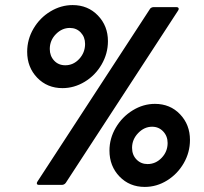

<svg xmlns="http://www.w3.org/2000/svg" viewBox="-20 -728 805 756"><path d="M87 -524Q87 -573 112 -615.5Q137 -658 178.5 -683Q220 -708 266 -708Q326 -708 365.5 -667Q405 -626 405 -566Q405 -517 380 -474Q355 -431 313.5 -406Q272 -381 226 -381Q166 -381 126.5 -422Q87 -463 87 -524ZM125 -6Q125 -10 128 -14L570 -692Q572 -696 576.5 -698Q581 -700 585 -700H675Q681 -700 683 -696Q685 -692 681 -686L239 -8Q233 0 223 0H134Q125 0 125 -6ZM315 -555Q315 -582 298 -600Q281 -618 255 -618Q224 -618 200 -593.5Q176 -569 176 -535Q176 -508 193 -489.5Q210 -471 237 -471Q269 -471 292 -496Q315 -521 315 -555ZM411 -135Q411 -183 436 -225.5Q461 -268 502.5 -293.5Q544 -319 590 -319Q650 -319 689 -278Q728 -237 728 -177Q728 -128 703.5 -85.5Q679 -43 638 -17.5Q597 8 550 8Q490 8 450.5 -33Q411 -74 411 -135ZM640 -165Q640 -192 622.5 -210.5Q605 -229 579 -229Q548 -229 524 -204Q500 -179 500 -146Q500 -118 517.5 -100Q535 -82 561 -82Q593 -82 616.5 -106.5Q640 -131 640 -165Z"/></svg>

Font: Barlow Semi Condensed ExtraBold
Style: Italic
Weight: 800
Width: 4
Italic angle: -7°
Designer: Jeremy Tribby
Foundry: Tribby Type
Version: Version 1.408